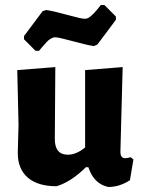

<svg xmlns="http://www.w3.org/2000/svg" viewBox="-20 -738 568 767"><path d="M397 -718 443 -672V-659L369 -560L355 -554Q331 -557 272.5 -573Q214 -589 201 -589Q196 -589 191.5 -587.5Q187 -586 182 -583Q177 -580 173.5 -577Q170 -574 164.5 -568Q159 -562 155.5 -558Q152 -554 145.5 -546.5Q139 -539 136 -535H122L76 -581V-594L150 -693L164 -698Q189 -695 247 -679Q305 -663 318 -663Q325 -663 331 -665.5Q337 -668 344.5 -675Q352 -682 356 -686Q360 -690 370 -702Q380 -714 383 -718ZM206 6Q131 6 91 -28.5Q51 -63 51 -127L54 -239L49 -458L201 -470L199 -185Q198 -120 251 -120Q285 -120 320 -149V-458L470 -470L461 -132Q461 -106 480 -106Q489 -106 502 -110L513 -101L499 -18Q457 9 413 9Q355 -3 333 -70H323Q265 -12 206 6Z"/></svg>

Font: Alegreya Sans ExtraBold
Style: Regular
Weight: 800
Designer: Juan Pablo del Peral
Foundry: Huerta Tipografica
Version: Version 2.007